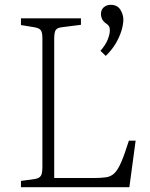

<svg xmlns="http://www.w3.org/2000/svg" viewBox="-20 -777 623 797"><path d="M67 0V-26L125 -34Q143 -37 149.5 -47Q156 -57 156 -84V-618Q156 -644 148.5 -652.5Q141 -661 122 -664L67 -673V-701H316V-674L237 -664Q218 -662 211.5 -652.5Q205 -643 205 -616V-38H366Q399 -38 420 -41Q441 -44 455.5 -58.5Q470 -73 483.5 -104.5Q497 -136 515 -193H543L517 0ZM419 -545 397 -566Q418 -590 427 -612.5Q436 -635 436 -652Q436 -662 432 -668.5Q428 -675 417 -682Q407 -690 403 -699.5Q399 -709 399 -718Q399 -737 411 -747Q423 -757 439 -757Q467 -757 479.5 -737Q492 -717 492 -696Q492 -675 484 -649Q476 -623 460 -596Q444 -569 419 -545Z"/></svg>

Font: Literata ExtraLight
Style: Regular
Weight: 250
Designer: Latin by Veronika Burian and Jose Scaglione. Greek by Irene Vlachou. Cyrillic by Vera Evstafieva.
Foundry: TypeTogether
Version: Version 3.103;gftools[0.9.29]